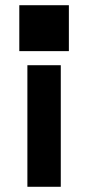

<svg xmlns="http://www.w3.org/2000/svg" viewBox="-20 -516 338 736"><path d="M85 200H213V-266H85ZM54 -320H244V-496H54Z"/></svg>

Font: Meta Space
Style: Bold
Weight: 700
Designer: Meta Pool / Florian Karsten
Foundry: Meta Pool / Florian Karsten
Version: Version 2.000;Glyphs 3.1.1 (3137)